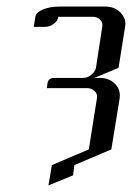

<svg xmlns="http://www.w3.org/2000/svg" viewBox="-20 -332 405 586"><path d="M83 -250 87.9 -280.8Q90.3 -294.4 111.3 -303.2Q132.3 -312 163.1 -312H301.8Q329.6 -312 348.1 -293.5Q362.8 -277.8 362.8 -258.8Q362.8 -255.9 361.8 -250L341.8 -125L268.1 -94.2H285.2Q313 -94.2 331.1 -76.2Q345.7 -61.5 345.7 -41Q345.7 -35.2 345.2 -32.2L319.8 124L207 171.9L203.1 203.1L127.9 233.9L138.2 171.9L251 124L275.9 -32.2Q278.3 -46.4 268.1 -54.2Q259.3 -63 246.1 -63H123L125 -78.1Q127.9 -94.2 145 -94.2H232.9Q247.1 -94.2 257.8 -103Q270 -112.3 272.9 -125L292 -250Q294.4 -263.2 285.6 -272Q276.9 -280.8 262.2 -280.8H158.2Q155.8 -266.6 143.1 -258.8Q131.3 -250 118.2 -250Z"/></svg>

Font: Hhenum
Style: Italic
Weight: 400
Designer: T. Christopher White
Version: Version 1.0